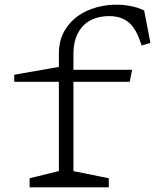

<svg xmlns="http://www.w3.org/2000/svg" viewBox="-20 -797 660 817"><path d="M106 -38.5 242 -72 230.5 -45V-469.5V-568.5Q230.5 -634 264.2 -681.2Q298 -728.5 354.2 -752.8Q410.5 -777 476.5 -777Q507 -777 536.5 -771.2Q566 -765.5 593.5 -752.5L620 -614.5L582.5 -603.5L578.5 -615.5Q565.5 -655.5 547.5 -680.2Q529.5 -705 504.2 -716.8Q479 -728.5 444 -728.5Q401.5 -728.5 367.5 -711.8Q333.5 -695 313 -658.5Q292.5 -622 292.5 -565.5V-469.5V-40L277 -72L443 -38.5V0H106ZM40.5 -479 258 -517V-500H542L532 -449H40.5Z"/></svg>

Font: Monaspace Xenon Var ExtraLight
Style: Regular
Weight: 200
Designer: Riley Cran and the Lettermatic Team
Version: Version 1.200 (Monaspace Xenon Var)